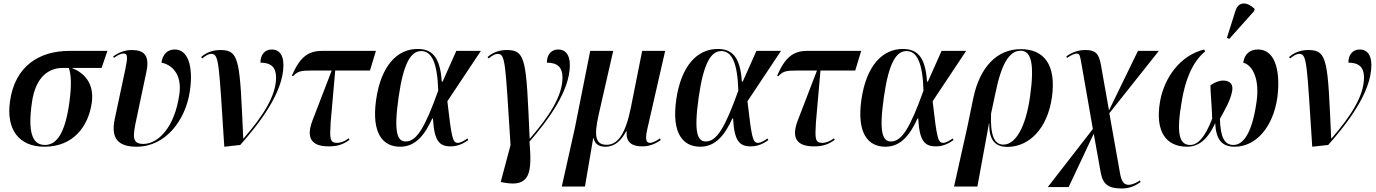

<svg xmlns="http://www.w3.org/2000/svg" viewBox="-20 -826 7841 1094"><path d="M233 10C395 10 483 -102 503 -241C517 -345 467 -409 388 -439H559L592 -536H375C204 -536 65 -450 37 -249C14 -88 88 10 233 10ZM236 0C162 0 138 -76 162 -243C183 -392 261 -439 338 -439H372C384 -407 390 -346 375 -241C352 -75 307 0 236 0Z M759 10C923 10 1038 -141 1062 -308C1082 -444 1053 -544 976 -544C937 -544 907 -520 900 -469C952 -459 1019 -411 1002 -289C976 -103 883 -6 797 -6C733 -6 735 -45 757 -146L814 -416C835 -513 798 -541 731 -541C690 -541 655 -526 625 -505L629 -496C653 -514 673 -522 685 -521C707 -521 709 -503 694 -431L634 -149C610 -37 653 10 759 10Z M1258 10 1349 0C1457 -122 1595 -299 1595 -455C1595 -517 1568 -544 1529 -544C1488 -544 1464 -514 1464 -469C1524 -469 1553 -443 1553 -384C1553 -279 1477 -163 1368 -37H1366C1346 -473 1348 -541 1237 -541C1200 -541 1161 -532 1126 -501L1132 -493C1155 -512 1171 -519 1184 -519C1229 -519 1227 -466 1258 10Z M1852 8C1901 8 1932 -1 1971 -29L1967 -38C1946 -22 1923 -12 1900 -12C1858 -12 1859 -39 1864 -128L1890 -424H2088L2122 -536H1814C1735 -536 1689 -500 1643 -395L1650 -392C1676 -420 1694 -424 1753 -424H1870L1760 -138C1723 -41 1754 8 1852 8Z M2260 10C2349 10 2401 -59 2443 -151H2447C2454 -24 2482 8 2548 8C2593 8 2626 -12 2648 -28L2643 -37C2628 -26 2605 -12 2589 -12C2558 -12 2553 -44 2529 -249L2720 -536H2580L2502 -361H2497C2488 -510 2435 -547 2359 -547C2244 -547 2151 -453 2123 -257C2096 -65 2162 10 2260 10ZM2292 -20C2245 -20 2222 -67 2251 -271C2279 -469 2322 -535 2380 -535C2438 -535 2472 -473 2477 -310C2401 -97 2353 -20 2292 -20Z M2854 215C3001 241 3012 159 2997 -19C3102 -140 3227 -307 3227 -455C3227 -517 3200 -544 3161 -544C3120 -544 3096 -514 3096 -469C3156 -469 3185 -443 3185 -384C3185 -279 3109 -163 3000 -37H2998C2978 -473 2980 -541 2869 -541C2832 -541 2793 -532 2758 -501L2764 -493C2787 -512 2803 -519 2816 -519C2861 -519 2859 -466 2889 1L2833 211Z M3181 237H3313L3360 -39H3362C3370 -4 3393 10 3430 10C3484 10 3520 -26 3548 -78H3551C3545 -12 3584 8 3640 8C3679 8 3712 -5 3745 -28L3740 -37C3720 -23 3698 -12 3684 -12C3665 -12 3654 -25 3667 -85L3770 -536H3639L3574 -210C3544 -63 3500 -1 3437 -1C3376 -1 3362 -44 3391 -172L3474 -536H3343L3255 -94Z M3970 10C4059 10 4111 -59 4153 -151H4157C4164 -24 4192 8 4258 8C4303 8 4336 -12 4358 -28L4353 -37C4338 -26 4315 -12 4299 -12C4268 -12 4263 -44 4239 -249L4430 -536H4290L4212 -361H4207C4198 -510 4145 -547 4069 -547C3954 -547 3861 -453 3833 -257C3806 -65 3872 10 3970 10ZM4002 -20C3955 -20 3932 -67 3961 -271C3989 -469 4032 -535 4090 -535C4148 -535 4182 -473 4187 -310C4111 -97 4063 -20 4002 -20Z M4617 8C4666 8 4697 -1 4736 -29L4732 -38C4711 -22 4688 -12 4665 -12C4623 -12 4624 -39 4629 -128L4655 -424H4853L4887 -536H4579C4500 -536 4454 -500 4408 -395L4415 -392C4441 -420 4459 -424 4518 -424H4635L4525 -138C4488 -41 4519 8 4617 8Z M5025 10C5114 10 5166 -59 5208 -151H5212C5219 -24 5247 8 5313 8C5358 8 5391 -12 5413 -28L5408 -37C5393 -26 5370 -12 5354 -12C5323 -12 5318 -44 5294 -249L5485 -536H5345L5267 -361H5262C5253 -510 5200 -547 5124 -547C5009 -547 4916 -453 4888 -257C4861 -65 4927 10 5025 10ZM5057 -20C5010 -20 4987 -67 5016 -271C5044 -469 5087 -535 5145 -535C5203 -535 5237 -473 5242 -310C5166 -97 5118 -20 5057 -20Z M5416 237H5549L5615 -122H5617C5614 -17 5661 11 5720 11C5840 11 5948 -88 5974 -273C5999 -457 5929 -546 5796 -546C5661 -546 5563 -444 5526 -268L5492 -103ZM5697 -2C5644 -2 5622 -58 5627 -179L5652 -296C5686 -464 5732 -537 5795 -537C5857 -537 5875 -461 5849 -275C5824 -99 5766 -2 5697 -2Z M6371 248C6409 248 6442 238 6479 211L6475 202C6458 215 6429 227 6412 227C6384 227 6370 210 6361 157L6301 -181L6583 -536H6464L6299 -197L6253 -456C6242 -521 6221 -541 6165 -541C6127 -541 6091 -530 6056 -505L6060 -496C6083 -512 6102 -521 6115 -521C6134 -521 6134 -504 6142 -463L6207 -91L5950 240H6069L6212 -64L6251 153C6263 224 6295 248 6371 248Z M6984 -604 7126 -763 7129 -775C7089 -815 7038 -821 7020 -766L6971 -611ZM6744 10C6807 10 6860 -28 6904 -124C6909 -33 6940 10 7015 10C7134 10 7233 -98 7258 -269C7275 -394 7258 -544 7147 -544C7106 -544 7071 -522 7064 -469C7122 -453 7157 -368 7140 -248C7113 -52 7057 0 7008 0C6957 0 6934 -43 6931 -149C6964 -208 6989 -253 6999 -299C7010 -342 6992 -367 6950 -367C6926 -367 6899 -356 6877 -340C6877 -295 6884 -240 6887 -150C6845 -39 6802 0 6762 0C6700 0 6680 -61 6715 -258C6733 -363 6771 -471 6847 -533L6841 -544C6705 -510 6615 -386 6590 -249C6560 -75 6625 10 6744 10Z M7457 10 7548 0C7656 -122 7794 -299 7794 -455C7794 -517 7767 -544 7728 -544C7687 -544 7663 -514 7663 -469C7723 -469 7752 -443 7752 -384C7752 -279 7676 -163 7567 -37H7565C7545 -473 7547 -541 7436 -541C7399 -541 7360 -532 7325 -501L7331 -493C7354 -512 7370 -519 7383 -519C7428 -519 7426 -466 7457 10Z"/></svg>

Font: Noto Serif Display SemiCondensed SemiBold
Style: Italic
Weight: 600
Width: 4
Italic angle: -12°
Designer: Monotype Design Team
Foundry: Monotype Imaging Inc.
Version: Version 2.009